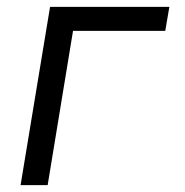

<svg xmlns="http://www.w3.org/2000/svg" viewBox="-20 -540 540 560"><path d="M40 0 126 -520H474L462 -450H193L119 0Z"/></svg>

Font: Iosevka Term Oblique
Style: Regular
Weight: 400
Italic angle: -9°
Monospace: yes
Designer: Belleve Invis
Foundry: Belleve Invis
Version: Version 31.4.0